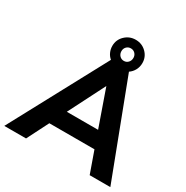

<svg xmlns="http://www.w3.org/2000/svg" viewBox="-228 -1059 1185 1223"><g transform="rotate(30 364.5 -447.0)"><path d="M542 -158H210L130 0H-30L348 -704Q330 -719 320.5 -740.5Q311 -762 311 -786Q311 -831 343.5 -862.5Q376 -894 422 -894Q468 -894 500 -862.5Q532 -831 532 -786Q532 -758 519.5 -734.5Q507 -711 485 -696L750 0H598ZM378 -786Q378 -766 390.5 -752.5Q403 -739 422 -739Q441 -739 453.5 -752.5Q466 -766 466 -786Q466 -805 453.5 -818Q441 -831 422 -831Q403 -831 390.5 -818Q378 -805 378 -786ZM270 -277H500L406 -545Z"/></g></svg>

Font: Muli ExtraBold
Style: Italic
Weight: 800
Italic angle: -4.541°
Designer: Vernon Adams
Foundry: Vernon Adams
Version: Version 2.000